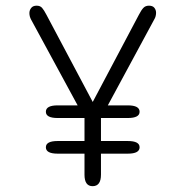

<svg xmlns="http://www.w3.org/2000/svg" viewBox="-20 -646 659 676"><path d="M141.5 -252.5Q141.5 -275 183 -275H430Q471.5 -275 471.5 -252.5Q471.5 -230.5 430 -230.5H183Q141.5 -230.5 141.5 -252.5ZM141.5 -127.5Q141.5 -149.5 183 -149.5H430Q471.5 -149.5 471.5 -127.5Q471.5 -105 430 -105H183Q141.5 -105 141.5 -127.5ZM306 9.5Q277.5 9.5 277.5 -31V-242Q268 -248 258.5 -265.5L89.5 -577Q83.5 -588 83.5 -600Q83.5 -610 89.8 -618Q96 -626 109 -626Q121.5 -626 128.2 -618.2Q135 -610.5 143.5 -594L306.5 -287L469 -594Q477.5 -610.5 484.8 -618.2Q492 -626 504.5 -626Q517.5 -626 523.5 -618.5Q529.5 -611 529.5 -601Q529.5 -595.5 528 -589.2Q526.5 -583 523 -577.5L354.5 -265.5Q350 -257.5 345.5 -251.5Q341 -245.5 335.5 -242V-31Q335.5 9.5 306 9.5Z"/></svg>

Font: Sono Monospace Light
Style: Regular
Weight: 300
Version: Version 2.112